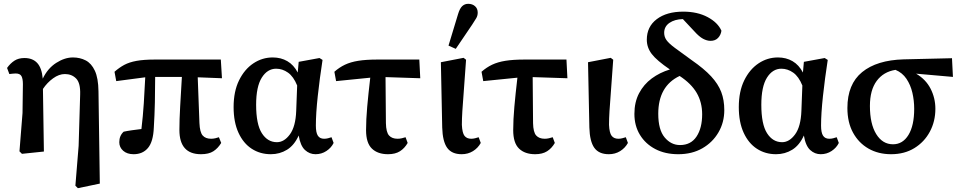

<svg xmlns="http://www.w3.org/2000/svg" viewBox="-20 -794 5033 1006"><path d="M375 179 392 -30 400 -299Q402 -359 379 -382.5Q356 -406 320 -406Q289 -406 258 -383.5Q227 -361 205 -328L210 0L95 12L82 -1L98 -202L100 -353Q100 -381 92.5 -395Q85 -409 62 -409Q55 -409 46 -408Q37 -407 29 -406L17 -438Q34 -462 55.5 -476Q77 -490 108 -490Q151 -490 175 -464Q199 -438 204 -382Q230 -436 274.5 -464.5Q319 -493 362 -493Q399 -493 429 -477.5Q459 -462 477 -423.5Q495 -385 496 -316L503 168L388 192Z M589 -369 580 -418Q605 -440 631 -454Q657 -468 695 -475Q733 -482 792 -482H1137L1143 -384L1016 -389L1025 -149Q1027 -101 1042 -84Q1057 -67 1086 -67Q1097 -67 1108 -69.5Q1119 -72 1127 -75L1139 -45Q1122 -17 1098 -1.5Q1074 14 1033 14Q920 14 920 -113Q920 -166 924 -236.5Q928 -307 933 -391H793Q793 -326 791.5 -258Q790 -190 786 -126Q783 -52 755.5 -19Q728 14 680 14Q646 14 625.5 -4Q605 -22 605 -49Q605 -83 628 -104Q646 -108 671 -111.5Q696 -115 721 -118Q729 -184 733.5 -253.5Q738 -323 741 -389Z M1322 -245Q1322 -143 1352 -96Q1382 -49 1431 -49Q1469 -49 1499 -90Q1529 -131 1532 -213L1537 -346Q1518 -393 1489 -413.5Q1460 -434 1427 -434Q1381 -434 1351.5 -387Q1322 -340 1322 -245ZM1399 14Q1343 14 1299 -14.5Q1255 -43 1229.5 -98.5Q1204 -154 1204 -233Q1204 -315 1232.5 -373Q1261 -431 1307.5 -462Q1354 -493 1409 -493Q1452 -493 1485.5 -473.5Q1519 -454 1540 -414L1545 -470L1654 -490L1670 -480Q1655 -383 1645 -291Q1635 -199 1635 -136Q1635 -99 1645.5 -83Q1656 -67 1678 -67Q1689 -67 1698.5 -69.5Q1708 -72 1717 -75L1728 -45Q1716 -20 1690.5 -3Q1665 14 1633 14Q1602 14 1578 -8Q1554 -30 1545 -84Q1522 -33 1484 -9.5Q1446 14 1399 14Z M1741 -369 1732 -418Q1758 -441 1787.5 -455Q1817 -469 1857.5 -475.5Q1898 -482 1958 -482H2177L2182 -384L2000 -390L2002 -149Q2003 -101 2018.5 -84Q2034 -67 2063 -67Q2074 -67 2085 -69.5Q2096 -72 2105 -75L2116 -45Q2100 -17 2075.5 -1.5Q2051 14 2013 14Q1959 14 1928.5 -15.5Q1898 -45 1898 -112Q1898 -167 1904 -234.5Q1910 -302 1920 -387Z M2399 14Q2347 14 2323 -19.5Q2299 -53 2297 -126L2290 -468L2409 -491L2422 -481Q2415 -379 2410 -315.5Q2405 -252 2402.5 -212Q2400 -172 2400 -140Q2402 -97 2414 -82Q2426 -67 2449 -67Q2459 -67 2469 -69.5Q2479 -72 2488 -75L2499 -45Q2484 -18 2458 -2Q2432 14 2399 14ZM2330 -555 2380 -720Q2389 -750 2402 -762Q2415 -774 2433 -774Q2455 -774 2469 -761.5Q2483 -749 2483 -728Q2483 -712 2475.5 -699Q2468 -686 2454 -665L2368 -538Z M2512 -369 2503 -418Q2529 -441 2558.5 -455Q2588 -469 2628.5 -475.5Q2669 -482 2729 -482H2948L2953 -384L2771 -390L2773 -149Q2774 -101 2789.5 -84Q2805 -67 2834 -67Q2845 -67 2856 -69.5Q2867 -72 2876 -75L2887 -45Q2871 -17 2846.5 -1.5Q2822 14 2784 14Q2730 14 2699.5 -15.5Q2669 -45 2669 -112Q2669 -167 2675 -234.5Q2681 -302 2691 -387Z M3170 14Q3118 14 3094 -19.5Q3070 -53 3068 -126L3061 -468L3180 -491L3193 -481Q3186 -379 3181 -315.5Q3176 -252 3173.5 -212Q3171 -172 3171 -140Q3173 -97 3185 -82Q3197 -67 3220 -67Q3230 -67 3240 -69.5Q3250 -72 3259 -75L3270 -45Q3255 -18 3229 -2Q3203 14 3170 14Z M3534 14Q3465 14 3413.5 -13Q3362 -40 3333 -87.5Q3304 -135 3304 -197Q3304 -259 3328.5 -305.5Q3353 -352 3395 -383Q3437 -414 3490 -430Q3421 -477 3395 -511Q3369 -545 3369 -586Q3369 -654 3421 -693.5Q3473 -733 3560 -733Q3634 -733 3687.5 -704.5Q3741 -676 3760 -633Q3757 -611 3742.5 -595.5Q3728 -580 3703 -580Q3684 -580 3663.5 -591Q3643 -602 3618 -630L3558 -694Q3515 -693 3487.5 -674Q3460 -655 3460 -622Q3460 -601 3472 -584Q3484 -567 3515.5 -543.5Q3547 -520 3604 -479Q3669 -434 3706 -394Q3743 -354 3759 -312Q3775 -270 3775 -217Q3775 -153 3744.5 -100.5Q3714 -48 3660 -17Q3606 14 3534 14ZM3429 -198Q3429 -114 3462.5 -74Q3496 -34 3543 -34Q3600 -34 3629.5 -78.5Q3659 -123 3659 -195Q3659 -258 3630.5 -307Q3602 -356 3541 -396Q3429 -343 3429 -198Z M3969 -245Q3969 -143 3999 -96Q4029 -49 4078 -49Q4116 -49 4146 -90Q4176 -131 4179 -213L4184 -346Q4165 -393 4136 -413.5Q4107 -434 4074 -434Q4028 -434 3998.5 -387Q3969 -340 3969 -245ZM4046 14Q3990 14 3946 -14.5Q3902 -43 3876.5 -98.5Q3851 -154 3851 -233Q3851 -315 3879.5 -373Q3908 -431 3954.5 -462Q4001 -493 4056 -493Q4099 -493 4132.5 -473.5Q4166 -454 4187 -414L4192 -470L4301 -490L4317 -480Q4302 -383 4292 -291Q4282 -199 4282 -136Q4282 -99 4292.5 -83Q4303 -67 4325 -67Q4336 -67 4345.5 -69.5Q4355 -72 4364 -75L4375 -45Q4363 -20 4337.5 -3Q4312 14 4280 14Q4249 14 4225 -8Q4201 -30 4192 -84Q4169 -33 4131 -9.5Q4093 14 4046 14Z M4649 14Q4582 14 4530.5 -15.5Q4479 -45 4449.5 -99Q4420 -153 4420 -228Q4420 -353 4497 -416Q4574 -479 4715 -483L4968 -489L4973 -391L4780 -408Q4831 -378 4856 -329Q4881 -280 4881 -224Q4881 -158 4852 -104Q4823 -50 4771 -18Q4719 14 4649 14ZM4538 -239Q4538 -145 4571 -91.5Q4604 -38 4659 -38Q4710 -38 4740 -87Q4770 -136 4770 -224Q4770 -267 4760.5 -308Q4751 -349 4729.5 -381Q4708 -413 4672 -428Q4609 -418 4573.5 -370Q4538 -322 4538 -239Z"/></svg>

Font: Source Serif Pro SemiBold
Style: Regular
Weight: 600
Designer: Frank Grießhammer
Foundry: Adobe Systems Incorporated
Version: Version 3.001;hotconv 1.0.111;makeotfexe 2.5.65597